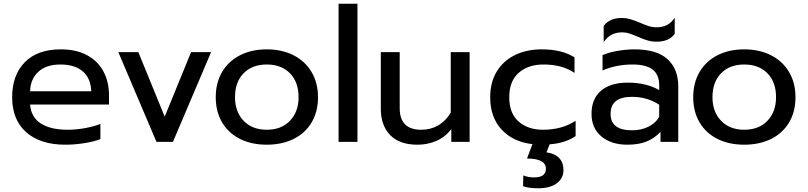

<svg xmlns="http://www.w3.org/2000/svg" viewBox="-20 -759 4320 1027"><path d="M45 -239Q45 -357 112.5 -426Q180 -495 305 -495Q388 -495 446 -463.5Q504 -432 533.5 -376.5Q563 -321 563 -250V-200H141Q146 -132 198.5 -98.5Q251 -65 341 -65Q387 -65 434 -73.5Q481 -82 517 -96V-15Q485 -2 432.5 6.5Q380 15 329 15Q196 15 120.5 -51.5Q45 -118 45 -239ZM468 -271Q466 -339 423.5 -376.5Q381 -414 303 -414Q227 -414 185 -375Q143 -336 141 -271Z M613 -480H720L861 -135L1002 -480H1109L905 0H817Z M1134 -239Q1134 -316 1168 -374Q1202 -432 1264 -463.5Q1326 -495 1407 -495Q1488 -495 1550 -463.5Q1612 -432 1646.5 -374Q1681 -316 1681 -239Q1681 -161 1646.5 -103.5Q1612 -46 1550 -15.5Q1488 15 1407 15Q1326 15 1264.5 -15.5Q1203 -46 1168.5 -103.5Q1134 -161 1134 -239ZM1577 -239Q1577 -320 1531 -367Q1485 -414 1407 -414Q1329 -414 1283 -367Q1237 -320 1237 -239Q1237 -161 1283 -113Q1329 -65 1407 -65Q1485 -65 1531 -113Q1577 -161 1577 -239Z M1791 -739H1892V0H1791Z M2017 -176V-480H2118V-180Q2118 -65 2233 -65Q2334 -65 2391 -156V-480H2492V0H2394V-68Q2360 -25 2313.5 -5Q2267 15 2213 15Q2116 15 2066.5 -37Q2017 -89 2017 -176Z M2920 13 2903 56Q2948 62 2971 86.5Q2994 111 2994 151Q2994 195 2958 221.5Q2922 248 2860 248Q2805 248 2778 237L2779 179Q2789 184 2805.5 187Q2822 190 2836 190Q2900 190 2900 144Q2900 89 2799 89L2828 12Q2724 0 2663 -66Q2602 -132 2602 -239Q2602 -318 2636.5 -375.5Q2671 -433 2733.5 -464Q2796 -495 2877 -495Q2987 -495 3053 -452V-369Q2988 -414 2887 -414Q2805 -414 2754.5 -369.5Q2704 -325 2704 -239Q2704 -153 2754 -109Q2804 -65 2885 -65Q2986 -65 3059 -113V-31Q3003 7 2920 13Z M3209 -620Q3240 -663 3307 -663Q3329 -663 3349.5 -657Q3370 -651 3402 -638Q3429 -626 3449.5 -619.5Q3470 -613 3492 -613Q3522 -613 3546 -624.5Q3570 -636 3589 -664V-578Q3559 -536 3492 -536Q3467 -536 3444.5 -542.5Q3422 -549 3393 -562Q3364 -574 3346 -580Q3328 -586 3307 -586Q3278 -586 3254 -574.5Q3230 -563 3209 -534ZM3144 -150Q3144 -230 3194.5 -273.5Q3245 -317 3338 -317Q3437 -317 3506 -277V-302Q3506 -359 3471.5 -386.5Q3437 -414 3363 -414Q3319 -414 3277.5 -405.5Q3236 -397 3203 -382V-464Q3233 -478 3281 -486.5Q3329 -495 3374 -495Q3493 -495 3550.5 -442.5Q3608 -390 3608 -297V0H3513V-54Q3482 -20 3439.5 -2.5Q3397 15 3336 15Q3249 15 3196.5 -29.5Q3144 -74 3144 -150ZM3506 -134V-199Q3441 -241 3361 -241Q3303 -241 3274.5 -218.5Q3246 -196 3246 -150Q3246 -62 3361 -62Q3409 -62 3448 -81Q3487 -100 3506 -134Z M3688 -239Q3688 -316 3722 -374Q3756 -432 3818 -463.5Q3880 -495 3961 -495Q4042 -495 4104 -463.5Q4166 -432 4200.5 -374Q4235 -316 4235 -239Q4235 -161 4200.5 -103.5Q4166 -46 4104 -15.5Q4042 15 3961 15Q3880 15 3818.5 -15.5Q3757 -46 3722.5 -103.5Q3688 -161 3688 -239ZM4131 -239Q4131 -320 4085 -367Q4039 -414 3961 -414Q3883 -414 3837 -367Q3791 -320 3791 -239Q3791 -161 3837 -113Q3883 -65 3961 -65Q4039 -65 4085 -113Q4131 -161 4131 -239Z"/></svg>

Font: Prompt
Style: Regular
Weight: 400
Designer: Katatrad Team
Foundry: CadsonDemak
Version: Version 1.001